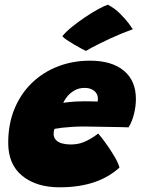

<svg xmlns="http://www.w3.org/2000/svg" viewBox="-20 -790 602 818"><path d="M489 -76Q468 -57 442.2 -41.5Q416.5 -26 385.2 -15Q354 -4 316.2 2Q278.5 8 233.5 8Q135.5 8 75.2 -40.5Q15 -89 15 -181.5Q15 -262 41.8 -326.5Q68.5 -391 116 -436.8Q163.5 -482.5 226.8 -507Q290 -531.5 363.5 -531.5Q456 -531.5 507.5 -489Q559 -446.5 559 -368Q559 -337.5 551 -305Q543 -272.5 528 -247.5Q520 -248 493 -248.5Q466 -249 432.8 -249.5Q399.5 -250 372.2 -250.5Q345 -251 336.5 -251Q311 -251 287.2 -249.5Q263.5 -248 244.5 -245.8Q225.5 -243.5 212.5 -241Q208.5 -233 208.5 -220Q208.5 -204 218.2 -193.8Q228 -183.5 244.2 -179Q260.5 -174.5 280 -174.5Q294 -174.5 307.5 -176.5Q321 -178.5 334.8 -183.8Q348.5 -189 364.2 -198Q380 -207 398.5 -221Q401 -218.5 413.2 -203Q425.5 -187.5 441 -165Q456.5 -142.5 470.2 -118.8Q484 -95 489 -76ZM249.5 -352Q259.5 -353.5 273 -355Q286.5 -356.5 303.5 -357.5Q320.5 -358.5 341 -358.5Q352.5 -358.5 363.5 -358.2Q374.5 -358 383 -357.8Q391.5 -357.5 395.5 -357Q396.5 -361 396.8 -364.8Q397 -368.5 397 -372Q396.5 -384.5 389.5 -394.2Q382.5 -404 370 -409.8Q357.5 -415.5 340 -415.5Q315.5 -415.5 296.5 -404.2Q277.5 -393 265.8 -378Q254 -363 249.5 -352ZM439.5 -770Q469 -754.5 491.2 -732.2Q513.5 -710 527.8 -691Q542 -672 546 -665.5Q523.5 -657.5 499 -647.5Q474.5 -637.5 450.8 -626.5Q427 -615.5 406.2 -605.2Q385.5 -595 369.8 -586.5Q354 -578 346 -573Q341.5 -575 327.5 -582.5Q313.5 -590 296.8 -599.8Q280 -609.5 265.5 -619.2Q251 -629 245.5 -635.5Q260 -654 286.2 -675.2Q312.5 -696.5 342.2 -716.5Q372 -736.5 398.5 -751Q425 -765.5 439.5 -770Z"/></svg>

Font: Grandstander Thin Black
Style: Italic
Weight: 900
Italic angle: -15°
Version: Version 1.200